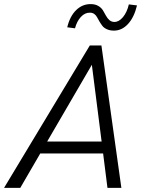

<svg xmlns="http://www.w3.org/2000/svg" viewBox="-43 -910 697 930"><path d="M581.1 -888.7 620.6 -883.8Q606.9 -826.2 577.1 -793.9Q547.4 -761.7 508.8 -761.7Q489.3 -761.7 474.9 -768.3Q460.4 -774.9 453.1 -784.4Q445.8 -793.9 439 -805.4Q432.1 -816.9 427.2 -826.4Q422.4 -835.9 413.6 -842.3Q404.8 -848.6 392.6 -848.6Q368.2 -849.1 348.6 -827.9Q329.1 -806.6 320.3 -772.9L282.7 -777.8Q295.4 -831.1 325.7 -860.8Q356 -890.6 396.5 -890.1Q418 -890.1 432.9 -881.3Q447.8 -872.6 455.6 -859.9Q463.4 -847.2 470 -834.5Q476.6 -821.8 486.8 -812.7Q497.1 -803.7 511.2 -803.7Q533.2 -803.7 552.7 -827.1Q572.3 -850.6 581.1 -888.7ZM392.1 -689.9H448.2L544.9 0H477.5L456.5 -166.5H151.9L55.2 0H-23.4ZM185.5 -224.6H449.2L401.9 -596.2Z"/></svg>

Font: HK Grotesk Legacy
Style: Italic
Weight: 400
Italic angle: -13°
Designer: Alfredo Marco Pradil
Foundry: Hanken Design Co.
Version: Version 2.022;PS 002.022;hotconv 1.0.88;makeotf.lib2.5.64775